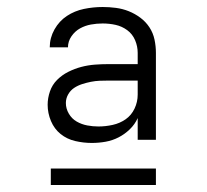

<svg xmlns="http://www.w3.org/2000/svg" viewBox="-20 -703 590 548"><path d="M242 -295Q218 -295 194.5 -300.5Q171 -306 153 -320.5Q135 -335 125.5 -357.5Q116 -380 116 -404Q116 -423 122.5 -442Q129 -461 143 -475Q157 -489 175 -498Q193 -507 212 -512Q231 -517 250.5 -518.5Q270 -520 290 -520H373V-552Q373 -571 365.5 -588.5Q358 -606 343 -617Q328 -628 310 -632Q292 -636 273 -636Q256 -636 239.5 -633Q223 -630 208.5 -622Q194 -614 184 -599.5Q174 -585 174 -568H122Q122 -595 135.5 -619Q149 -643 171 -657.5Q193 -672 219.5 -677.5Q246 -683 273 -683Q292 -683 311 -680.5Q330 -678 347.5 -671Q365 -664 380.5 -652.5Q396 -641 406.5 -625Q417 -609 421 -590Q425 -571 425 -552V-304H373V-366Q365 -348 350.5 -334Q336 -320 318.5 -311Q301 -302 281.5 -298.5Q262 -295 242 -295ZM261 -342Q281 -342 301.5 -346.5Q322 -351 338.5 -362.5Q355 -374 364 -393Q373 -412 373 -433V-473H290Q277 -473 264.5 -472.5Q252 -472 239.5 -469.5Q227 -467 214.5 -463Q202 -459 191.5 -452Q181 -445 174.5 -433.5Q168 -422 168 -409Q168 -393 176.5 -378.5Q185 -364 199 -356Q213 -348 229 -345Q245 -342 261 -342ZM125 -175V-222H425V-175Z"/></svg>

Font: Lode Dark Term
Style: Regular
Weight: 400
Monospace: yes
Designer: Belleve Invis
Foundry: Belleve Invis
Version: Version 29.2.0